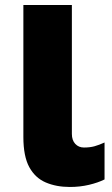

<svg xmlns="http://www.w3.org/2000/svg" viewBox="-20 -734 444 764"><path d="M258 10Q204 10 162 -8Q120 -26 96.5 -69Q73 -112 73 -189V-714H266V-201Q266 -176 279.5 -161.5Q293 -147 314 -147Q338 -147 356 -152Q374 -157 396 -167V-20Q370 -7 334 1.5Q298 10 258 10Z"/></svg>

Font: Noto Sans SemiCondensed Black
Style: Regular
Weight: 900
Width: 4
Designer: Monotype Design Team
Foundry: Monotype Imaging Inc.
Version: Version 2.013; ttfautohint (v1.8.4.7-5d5b)